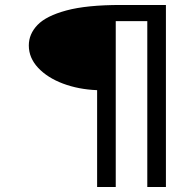

<svg xmlns="http://www.w3.org/2000/svg" viewBox="-20 -685 790 773"><path d="M371 68V-322Q296 -325 233.5 -348.5Q171 -372 133.5 -412Q96 -452 96 -502Q96 -548 131 -584.5Q166 -621 247.5 -643Q329 -665 467 -665H648V68H573V-600H446V68Z"/></svg>

Font: Inconsolata ExtraExpanded
Style: Regular
Weight: 400
Width: 8
Monospace: yes
Designer: Raph Levien, Cyreal, Brenton Simpson
Foundry: Raph Levien, Cyreal, Google
Version: Version 3.001; ttfautohint (v1.8.2.53-6de2)